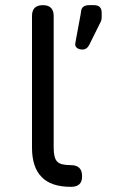

<svg xmlns="http://www.w3.org/2000/svg" viewBox="-20 -724 459 744"><path d="M299.5 -532C310.5 -532 319 -537.5 325 -548.5C325 -548.5 366.5 -632 366.5 -632C366.5 -632 366.5 -632 366.5 -632C368.5 -635.5 370.5 -639.5 372 -644C373.5 -648 374 -652 374 -656.5C374 -656.5 374 -675 374 -675C374 -675 374 -675 374 -675C374 -694.5 364 -704 344 -704C344 -704 325 -704 325 -704C325 -704 325 -704 325 -704C305 -704 294.5 -695 294 -677C294 -677 272 -558 272 -558C272 -558 272 -558 272 -558C270.5 -549.5 272 -543.5 277.5 -539C282.5 -534.5 290 -532 299.5 -532C299.5 -532 299.5 -532 299.5 -532ZM255 0C284.5 0 299 -14 298 -42C298 -42 298 -42 298 -42C298 -70 283.5 -84 255 -84C255 -84 255 -84 255 -84C228 -84 210 -88.5 201.5 -98C192.5 -107 188 -125 188 -152C188 -152 188 -662 188 -662C188 -662 188 -662 188 -662C188 -690 174 -704 146 -704C146 -704 146 -704 146 -704C118 -704 104 -690 104 -662C104 -662 104 -152 104 -152C104 -152 104 -152 104 -152C104 -101 116.5 -63 141.5 -38C166 -12.5 204 0 255 0C255 0 255 0 255 0Z"/></svg>

Font: Jura-Fortis-Bold
Style: Bold
Weight: 500
Designer: Daniel Johnson, Alexei Vanyashin, Mirko Velimirovic
Foundry: Daniel Johnson
Version: ""